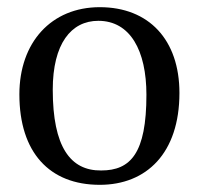

<svg xmlns="http://www.w3.org/2000/svg" viewBox="-20 -505 554 535"><path d="M258 10C388 10 480 -78 480 -246C480 -394 395 -485 258 -485C123 -485 34 -387 34 -242C34 -80 118 10 258 10ZM262 -30C176 -29 127 -96 127 -255C127 -383 178 -447 254 -447C343 -447 388 -364 388 -241C388 -78 344 -30 262 -30Z"/></svg>

Font: STIX Two Text
Style: Regular
Weight: 400
Designer: Ross Mills, John Hudson & Paul Hanslow, Tiro Typeworks Ltd; with prior portions MicroPress Inc., and Coen Hoffman.
Foundry: Tiro Typeworks Ltd
Version: Version 2.13 b171